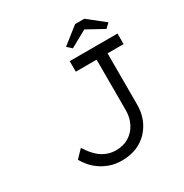

<svg xmlns="http://www.w3.org/2000/svg" viewBox="-200 -1045 1166 1214"><g transform="rotate(-30 383.0 -438.0)"><path d="M344 10Q297 10 259 -3Q221 -16 190.5 -37Q160 -58 138 -84Q116 -110 103 -134L157 -190Q175 -161 194.5 -138Q214 -115 237.5 -98.5Q261 -82 287.5 -73.5Q314 -65 344 -65Q398 -65 438 -90Q478 -115 500 -158Q522 -201 522 -253V-623H370V-700H719V-623H602V-247Q602 -194 584.5 -148Q567 -102 533.5 -66Q500 -30 452.5 -10Q405 10 344 10ZM428 -760 395 -790 517 -886H584L705 -790L673 -760L535 -836H565Z"/></g></svg>

Font: Lexend Giga Light
Style: Regular
Weight: 300
Version: Version 1.007